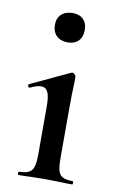

<svg xmlns="http://www.w3.org/2000/svg" viewBox="-74 -649 414 690"><g transform="rotate(10 133.0 -303.5)"><path d="M44 -12Q77 -12 89 -26.5Q101 -41 101 -81V-262Q101 -297 93.5 -312.5Q86 -328 69 -328Q54 -328 29 -316H28Q24 -316 22.5 -321Q21 -326 24 -328L167 -395L171 -396Q175 -396 179.5 -391.5Q184 -387 184 -384V-363Q182 -321 182 -264V-81Q182 -40 193.5 -26Q205 -12 239 -12Q242 -12 242 -6Q242 0 239 0Q213 0 198 -1L141 -2L84 -1Q69 0 44 0Q41 0 41 -6Q41 -12 44 -12ZM79 -555Q79 -579 94 -593Q109 -607 135 -607Q160 -607 174 -593Q188 -579 188 -555Q188 -529 174 -514.5Q160 -500 135 -500Q109 -500 94 -514.5Q79 -529 79 -555Z"/></g></svg>

Font: Cormorant Garamond SemiBold
Style: Regular
Weight: 600
Designer: Christian Thalmann (Catharsis Fonts)
Version: Version 3.000